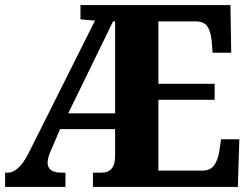

<svg xmlns="http://www.w3.org/2000/svg" viewBox="-20 -734 986 754"><path d="M0 0H237V-56H222Q167 -56 167 -95Q167 -116 182 -148L216 -227H432V-120Q432 -56 378 -56H345V0H914L920 -187H848L841 -139Q836 -106 821 -85Q806 -64 775 -64H602V-342H823V-405H602V-650H748Q780 -650 793.5 -631.5Q807 -613 811 -575L815 -527H888L885 -714H296V-658L353 -653L93 -134Q54 -56 10 -56H0ZM248 -289 424 -650H432V-289Z"/></svg>

Font: Noto Serif SemiCondensed Extra
Style: Regular
Weight: 800
Width: 4
Designer: Monotype Design Team
Foundry: Monotype Imaging Inc.
Version: Version 1.002